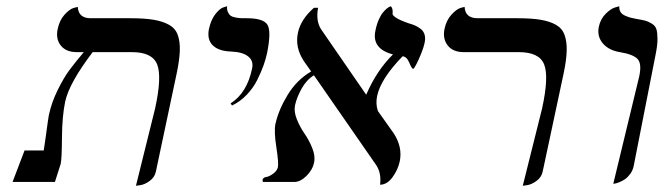

<svg xmlns="http://www.w3.org/2000/svg" viewBox="-20 -579 2112 611"><path d="M412.6 12.2 473.6 -233.9Q495.6 -334.5 480.2 -373.8Q464.8 -413.1 399.9 -413.1H274.9Q200.2 -314.9 187.5 -255.9Q177.7 -209.5 177.2 -142.1Q176.8 -74.7 173.3 -58.1L154.8 0H20L58.1 -100.1H119.1Q121.6 -114.7 125.2 -141.1Q128.9 -167.5 131.6 -187.7Q134.3 -208 135.3 -211.9Q144 -252.9 163.3 -292Q182.6 -331.1 200.2 -355Q217.8 -378.9 246.6 -413.1H224.6Q189.9 -413.1 173.3 -434.3Q156.7 -455.6 163.6 -486.8Q169.4 -514.6 185.3 -532.2Q201.2 -549.8 214.4 -553.7L227.5 -557.1Q229.5 -521 268.6 -521H394.5Q439.9 -521 469 -516.1Q498 -511.2 518.1 -500Q538.1 -488.8 545.7 -467.8Q553.2 -446.8 552.2 -417.5Q551.3 -388.2 542 -344.2L476.1 -33.2Q472.2 -14.6 456.3 -3.2Q440.4 8.3 426.3 10.3Z M718.3 -243.2 713.9 -250Q766.1 -283.2 782.2 -360.8Q787.6 -385.3 769.8 -399.4Q752 -413.6 714.8 -415Q674.8 -416.5 656.5 -435.3Q638.2 -454.1 645 -486.8Q651.4 -516.6 665.8 -534.7Q680.2 -552.7 691.4 -555.7L702.6 -559.1Q701.7 -548.3 705.3 -540.5Q709 -532.7 713.9 -529.1Q718.8 -525.4 729.2 -523.4Q739.7 -521.5 746.3 -521.2Q752.9 -521 765.1 -521Q818.4 -521 831.1 -500.2Q843.8 -479.5 830.1 -411.1Q826.2 -392.1 818.8 -371.3Q811.5 -350.6 798.8 -325Q786.1 -299.3 765.1 -277.3Q744.1 -255.4 718.3 -243.2Z M1331.1 -441.9Q1328.1 -427.7 1320.1 -408Q1312 -388.2 1304.7 -374Q1297.4 -359.9 1294.9 -359.9Q1290.5 -359.9 1282.5 -379.4Q1274.4 -398.9 1261.2 -399.9Q1191.9 -328.6 1180.2 -273.9Q1174.8 -248.5 1182.6 -225.6L1232.9 -154.8Q1261.7 -110.4 1252 -64.9Q1246.1 -38.1 1228.8 -14.6Q1211.4 8.8 1189.5 8.8Q1194.3 -28.3 1176.8 -54.2L979 -339.4Q955.6 -325.2 939.9 -297.1Q924.3 -269 918.9 -244.1Q914.6 -224.1 924.8 -199Q935.1 -173.8 949.2 -153.6Q963.4 -133.3 973.6 -107.9Q983.9 -82.5 979.5 -62Q974.6 -38.1 955.1 -19Q935.5 0 917 0H816.4Q815.4 -3.9 815.4 -5.9Q816.9 -13.2 824.2 -15.1Q836.4 -16.6 849.1 -26.1Q861.8 -35.6 864.3 -46.9Q867.2 -60.1 859.4 -110.6Q851.6 -161.1 856.4 -184.1Q866.2 -229 895.3 -276.9Q924.3 -324.7 970.2 -351.6L946.8 -384.8Q918 -428.7 928.2 -475.1Q937 -517.1 979 -554.2H992.2Q984.4 -511.7 1002.4 -484.9L1144.5 -278.8L1145.5 -277.8Q1178.2 -354 1230.5 -405.8Q1162.1 -423.8 1174.8 -481.9Q1178.7 -501.5 1185.3 -516.4Q1191.9 -531.2 1198.5 -539.1Q1205.1 -546.9 1210.9 -551.8Q1216.8 -556.6 1220.2 -557.6L1224.1 -559.1Q1228.5 -553.7 1229.2 -547.4Q1230 -541 1229.2 -535.6Q1228.5 -530.3 1241 -522.2Q1253.4 -514.2 1280.3 -504.9Q1292.5 -501.5 1300.5 -498Q1308.6 -494.6 1318.1 -487.5Q1327.6 -480.5 1331.1 -469Q1334.5 -457.5 1331.1 -441.9Z M1643.6 12.2 1705.1 -233.9Q1727.1 -334.5 1711.7 -373.8Q1696.3 -413.1 1630.9 -413.1H1456.1Q1421.4 -413.1 1404.8 -434.3Q1388.2 -455.6 1394.5 -486.8Q1400.4 -514.6 1416.5 -532.2Q1432.6 -549.8 1445.3 -553.7L1458.5 -557.1Q1460.4 -521 1500 -521H1626Q1671.4 -521 1700.4 -516.1Q1729.5 -511.2 1749.3 -500Q1769 -488.8 1776.6 -467.8Q1784.2 -446.8 1783.4 -417.5Q1782.7 -388.2 1773.4 -344.2L1707 -33.2Q1703.1 -14.6 1687.3 -3.2Q1671.4 8.3 1657.2 10.3Z M1931.6 5.9 2014.2 -335.9Q2022.9 -376.5 2008.8 -391.4Q1994.6 -406.2 1952.6 -413.1Q1917 -418.9 1898.2 -441.2Q1879.4 -463.4 1885.7 -494.1Q1891.1 -519 1907.5 -535.2Q1923.8 -551.3 1937 -555.2L1950.7 -559.1Q1950.2 -548.3 1954.8 -540.8Q1959.5 -533.2 1970 -528.8Q1980.5 -524.4 1986.3 -522.9Q1992.2 -521.5 2004.4 -519Q2024.4 -515.6 2033.7 -513.2Q2043 -510.7 2054.4 -503.7Q2065.9 -496.6 2069.1 -485.4Q2072.3 -474.1 2072.3 -454.6Q2072.3 -435.1 2066.4 -405.8L1996.6 -50.8Q1993.7 -36.6 1985.6 -25.6Q1977.5 -14.6 1969 -8.8Q1960.4 -2.9 1951.2 0.7Q1941.9 4.4 1937.3 5.1Q1932.6 5.9 1931.6 5.9Z"/></svg>

Font: Linux Biolinum
Style: Italic
Weight: 400
Italic angle: -12°
Designer: Philipp H. Poll
Foundry: Philipp H. Poll
Version: Version 1.1.3 ; ttfautohint (v0.9)